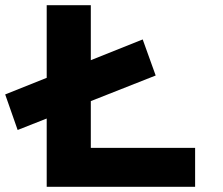

<svg xmlns="http://www.w3.org/2000/svg" viewBox="-28 -720 859 740"><path d="M40 -219 -8 -356 522 -568 572 -429ZM152 0V-700H322V-150H724V0Z"/></svg>

Font: Lexend Mega
Style: Bold
Weight: 700
Version: Version 1.007